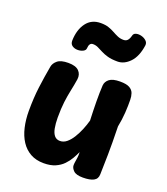

<svg xmlns="http://www.w3.org/2000/svg" viewBox="-151 -934 915 1052"><g transform="rotate(20 306.5 -408.0)"><path d="M226.9 12.8Q181.8 12.8 148.9 -5.6Q116.1 -24 94.7 -56.8Q73.3 -89.7 63.1 -133.8Q52.8 -178 52.8 -228.6Q52.8 -304.6 61 -368.5Q69.2 -432.4 80.8 -496.4Q84.3 -517.4 104.1 -533.8Q123.8 -550.2 167.2 -550.2Q210.6 -550.2 229.2 -531.2Q247.8 -512.1 243.9 -482.8Q238.2 -446.1 230.9 -412.7Q223.7 -379.2 218.8 -340.6Q214 -302 214 -249.1Q214.2 -213.2 219.2 -187.1Q224.2 -160.9 236.3 -146.6Q248.4 -132.3 268.8 -132.3Q290.1 -132.3 308.1 -147.3Q326 -162.2 340.8 -186.1Q355.6 -209.9 367.3 -238.4Q379.1 -266.9 386.3 -293.8Q383.9 -350 383.3 -403.7Q382.8 -457.4 385.3 -498.6Q387.1 -520.9 406.4 -536.1Q425.8 -551.2 468.1 -551.2Q506 -551.2 524.2 -540.8Q542.3 -530.3 548.3 -513.1Q554.3 -495.8 554.3 -475.6Q554.6 -459.3 554.2 -440.2Q553.8 -421 552.4 -400.2Q551 -379.4 548.1 -358.1Q545.2 -336.8 541 -316Q543.4 -216.3 542.3 -151.4Q541.2 -86.4 539.7 -36.3Q539.4 -9.4 517.9 1.9Q496.3 13.3 455.3 13.3Q416.1 13.3 400.6 -2Q385.1 -17.3 385.1 -33.1Q385.1 -42.9 387 -54.1Q388.9 -65.2 390.8 -79.6Q392.7 -93.9 391.9 -112Q383.1 -92.9 370.8 -71.3Q358.4 -49.8 339.8 -30.5Q321.2 -11.2 293.7 0.8Q266.1 12.8 226.9 12.8ZM416.3 -649.1Q381.8 -649.1 358.5 -655.7Q335.2 -662.3 318.8 -671.1Q302.4 -679.8 288.4 -686.4Q274.4 -693 258.4 -693Q236.7 -693 235 -660.1Q234.4 -648.1 220.3 -641.1Q206.2 -634.1 188.6 -634.3Q171 -634.4 157.6 -643.7Q144.1 -652.9 144.7 -673.6Q146.6 -736.6 176.2 -776.3Q205.8 -816.1 259.7 -816.1Q286.7 -816.1 306.2 -809.4Q325.7 -802.7 341.2 -793.9Q356.7 -785.2 372.2 -778.5Q387.7 -771.8 406.7 -771.8Q421.7 -771.8 430.2 -781.2Q438.7 -790.7 443.3 -808.9Q446.3 -823.2 460.7 -826.9Q475.1 -830.6 491.9 -826.2Q508.7 -821.8 520.4 -810.9Q532.1 -800.1 530.1 -784.2Q520.8 -717.6 488.1 -683.3Q455.3 -649.1 416.3 -649.1Z"/></g></svg>

Font: Playpen Sans
Style: Regular
Weight: 400
Designer: Laura Meseguer, Veronika Burian, José Scaglione, Kostas Bartsokas, Vera Evstafieva, Tom Grace, Yorlmar Campos
Foundry: TypeTogether
Version: Version 2.000